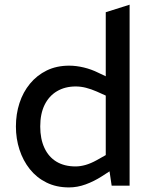

<svg xmlns="http://www.w3.org/2000/svg" viewBox="-20 -790 647 817"><path d="M273.6 7.5Q219.5 7.5 177.5 -13.4Q135.6 -34.2 106.8 -70.4Q78 -106.6 62.9 -153.2Q47.7 -199.8 47.7 -251.6Q47.7 -304.8 62.9 -351.4Q78 -398 107.6 -433.9Q137.1 -469.7 179 -490.2Q220.9 -510.6 274.4 -510.6Q304.1 -510.6 336.4 -502.9Q368.8 -495.2 398.6 -480.3L430 -465.4V-738L531.5 -770V0H455.1L446.1 -60.9L413.3 -39.7Q379.7 -18.2 344.5 -5.4Q309.2 7.5 273.6 7.5ZM151.2 -251.8Q151.2 -198.9 169 -160.7Q186.7 -122.4 220.2 -102.1Q253.8 -81.8 301.6 -81.8Q321.5 -81.8 344 -88.1Q366.4 -94.5 391.7 -108.5L430 -130.1V-383.3L391.7 -400.5Q367.8 -410.9 345.8 -416.5Q323.7 -422.1 302.3 -422.1Q256.6 -422.1 222.4 -401.8Q188.3 -381.5 169.7 -343.6Q151.2 -305.7 151.2 -251.8Z"/></svg>

Font: REM Medium
Style: Regular
Weight: 500
Designer: Octavio Pardo
Foundry: Ashler Design
Version: Version 1.005;gftools[0.9.28]